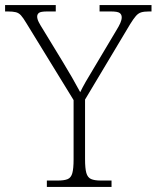

<svg xmlns="http://www.w3.org/2000/svg" viewBox="-30 -734 615 754"><path d="M154 0V-25H197Q222 -25 235.5 -30.5Q249 -36 254 -54Q259 -72 259 -108V-341L73 -644Q61 -664 52.5 -673.5Q44 -683 32.5 -686Q21 -689 0 -689H-10V-714H189V-689H156Q130 -689 123 -683.5Q116 -678 116 -669Q116 -659 122.5 -646.5Q129 -634 138 -620L216 -492Q235 -461 252.5 -430.5Q270 -400 285 -372Q293 -389 307 -413.5Q321 -438 340 -469L427 -615Q437 -631 442.5 -643.5Q448 -656 448 -666Q448 -677 440 -683Q432 -689 405 -689H361V-714H565V-689H556Q536 -689 524.5 -685.5Q513 -682 503.5 -671Q494 -660 481 -639L304 -343V-109Q304 -73 309 -55Q314 -37 327.5 -31Q341 -25 366 -25H408V0Z"/></svg>

Font: Noto Rashi Hebrew ExtraLight
Style: Regular
Weight: 250
Version: Version 1.006